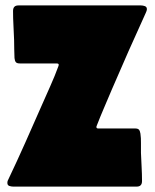

<svg xmlns="http://www.w3.org/2000/svg" viewBox="-20 -691 574 711"><path d="M28.8 0Q22 0 14.6 -2.4Q7.3 -4.9 7.3 -13.7Q7.3 -18.1 8.5 -21.5Q9.8 -24.9 11.7 -28.3Q43.5 -95.2 73.5 -162.6Q103.5 -230 133.3 -297.9Q149.4 -335 166.3 -372.3Q183.1 -409.7 196.8 -447.3Q196.8 -447.8 197 -448.7Q197.3 -449.7 197.3 -450.2V-452.6Q195.8 -456.1 190.9 -456.1H53.2Q42.5 -456.1 38.6 -460.9Q34.7 -465.8 33.7 -476.1Q32.7 -492.7 32.7 -509.5Q32.7 -526.4 32.2 -543Q31.2 -569.8 29.8 -596.7Q28.3 -623.5 28.3 -650.4Q28.3 -670.9 47.9 -670.9H502.4Q509.3 -670.9 516.6 -668.2Q523.9 -665.5 523.9 -657.2Q523.9 -653.8 522.5 -649.9Q521 -646 519.5 -642.6Q455.6 -502.9 394.5 -360.4Q380.4 -326.7 365.7 -292.7Q351.1 -258.8 337.9 -224.6Q337.9 -224.1 337.4 -222.9Q336.9 -221.7 336.9 -221.2Q336.9 -215.3 343.3 -215.3H480Q490.7 -215.3 494.6 -210.7Q498.5 -206.1 500 -196.3Q502.4 -179.2 502 -160.9Q501.5 -142.6 502 -125Q502.9 -99.1 504.4 -72.8Q505.9 -46.4 505.9 -20.5Q505.9 0 486.3 0Z"/></svg>

Font: Belanosima
Style: Bold
Weight: 700
Designer: The DocRepair Project, Santiago Orozco
Foundry: Google
Version: Version 2.000